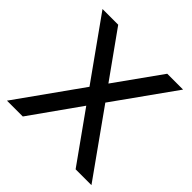

<svg xmlns="http://www.w3.org/2000/svg" viewBox="-173 -819 969 969"><g transform="rotate(45 311.5 -334.0)"><path d="M10 0 255 -344 24 -668H136L311 -423L486 -668H599L368 -344L613 0H500L311 -265L123 0Z"/></g></svg>

Font: Atkinson Hyperlegible
Style: Regular
Weight: 400
Designer: Elliott Scott, Megan Eiswerth, Linus Boman, Theodore Petrosky
Foundry: Braille Institute
Version: Version 1.006; ttfautohint (v1.8.3)